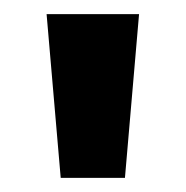

<svg xmlns="http://www.w3.org/2000/svg" viewBox="-20 -757 263 272"><path d="M46 -737H177L157 -505H66Z"/></svg>

Font: Krub
Style: Bold
Weight: 700
Version: Version 1.000; ttfautohint (v1.6)